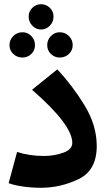

<svg xmlns="http://www.w3.org/2000/svg" viewBox="-20 -873 517 911"><path d="M21 -4 61 -152Q120 -133 188 -133Q238 -133 280.5 -148.5Q323 -164 323 -195Q323 -281 132 -447L252 -544Q323 -468 381 -373.5Q439 -279 439 -180Q439 -65 353.5 -23.5Q268 18 174 18Q128 18 86 11.5Q44 5 21 -4ZM116 -794Q116 -819 133.5 -836Q151 -853 175 -853Q199 -853 216.5 -836Q234 -819 234 -794Q234 -769 216.5 -751Q199 -733 175 -733Q151 -733 133.5 -751Q116 -769 116 -794ZM25 -659Q25 -684 43 -702Q61 -720 87 -720Q111 -720 128.5 -702Q146 -684 146 -659Q146 -634 128.5 -617Q111 -600 87 -600Q61 -600 43 -617Q25 -634 25 -659ZM204 -659Q204 -684 221.5 -702Q239 -720 263 -720Q289 -720 307 -702Q325 -684 325 -659Q325 -634 307 -617Q289 -600 263 -600Q239 -600 221.5 -617Q204 -634 204 -659Z"/></svg>

Font: FiraGOUPP
Style: Bold
Weight: 700
Designer: bBox Type
Foundry: bBox Type GmbH
Version: Version 1.001